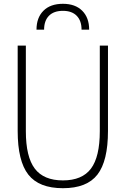

<svg xmlns="http://www.w3.org/2000/svg" viewBox="-20 -980 661 1010"><path d="M311 10Q185 10 129 -61.5Q73 -133 73 -291V-740H116V-290Q116 -155 163 -93Q210 -31 311 -31Q412 -31 458.5 -93Q505 -155 505 -290V-740H548V-291Q548 -133 492.5 -61.5Q437 10 311 10ZM409 -824Q409 -871 383.5 -897Q358 -923 311 -923Q263 -923 237.5 -897Q212 -871 212 -824H172Q172 -887 208.5 -923.5Q245 -960 311 -960Q376 -960 412.5 -923.5Q449 -887 449 -824Z"/></svg>

Font: Encode Sans Compressed
Style: ExtraLight
Weight: 200
Designer: Pablo Impallari, Andres Torresi
Foundry: Pablo Impallari, Andres Torresi
Version: Version 1.000; ttfautohint (v1.00) -l 8 -r 50 -G 200 -x 14 -